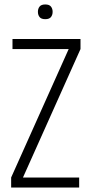

<svg xmlns="http://www.w3.org/2000/svg" viewBox="-20 -841 411 861"><path d="M36 -666H341V-621L83 -45H335V0H30V-45L288 -621H36ZM150 -788Q150 -802 157.5 -811.5Q165 -821 183 -821Q201 -821 208.5 -811.5Q216 -802 216 -788Q216 -774 208.5 -764.5Q201 -755 183 -755Q165 -755 157.5 -764.5Q150 -774 150 -788Z"/></svg>

Font: Khand Variable Light
Style: Regular
Weight: 300
Designer: Satya Rajpurohit
Foundry: Indian Type Foundry
Version: Version 3.000